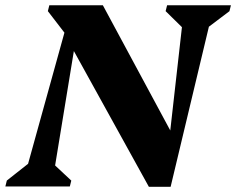

<svg xmlns="http://www.w3.org/2000/svg" viewBox="-59 -710 899 731"><path d="M507.8 1.2 200.6 -554.8 198 -570.4 123.2 -667.6 128.8 -690H332.6L617 -161.8L583 -157.8L637.8 -643L655.4 -585.2L571.6 -667.6L577.2 -690H820.2L814.6 -667.4L695.4 -577.4L744.2 -641.4L590.6 1.2ZM-38.6 0 -33 -22.6 86.2 -116.6 37.4 -48.6 215.2 -690H250.8L145.4 -47L127.8 -101.6L212.4 -22.4L206.8 0Z"/></svg>

Font: Platypi Light
Style: Italic
Weight: 300
Italic angle: -13°
Designer: David Sargent
Foundry: Bolt Cutter Type
Version: Version 1.200